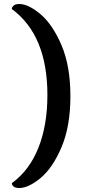

<svg xmlns="http://www.w3.org/2000/svg" viewBox="-20 -767 480 960"><path d="M39 149Q127 85 172 -28Q217 -141 217 -292Q217 -591 39 -722Q39 -730 47.5 -738.5Q56 -747 76 -747Q122 -747 182.5 -696Q243 -645 287.5 -541Q332 -437 332 -286Q332 -136 288 -32Q244 72 183.5 122.5Q123 173 76 173Q56 173 47.5 165Q39 157 39 149Z"/></svg>

Font: Arima Madurai
Style: Bold
Weight: 700
Designer: Joana Correia and Natanael Gama
Foundry: NDISCOVER
Version: Version 1.019